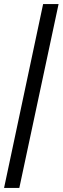

<svg xmlns="http://www.w3.org/2000/svg" viewBox="-44 -763 308 944"><path d="M-24 161 168 -743H244L51 161Z"/></svg>

Font: Saira ExtraCondensed Medium
Style: Italic
Weight: 500
Width: 2
Italic angle: -12°
Designer: Hector Gatti with collaboration of the Omnibus-Type team
Foundry: Omnibus-Type
Version: Version 1.101